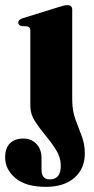

<svg xmlns="http://www.w3.org/2000/svg" viewBox="-47 -493 364 747"><path d="M234 -105.5Q234 -63 246.2 -29.2Q258.5 4.5 270.8 36Q283 67.5 283 103.5Q283 163.5 242.5 198.8Q202 234 131.5 234Q53.5 234 13.2 200Q-27 166 -27 120Q-27 82.5 -7.8 64.2Q11.5 46 43 46Q75 46 94.8 67Q114.5 88 114.5 122V166.5Q114.5 205 146.5 205Q189.5 205 189.5 152Q189.5 120 171.5 91Q153.5 62 130.2 34.2Q107 6.5 89 -21.5Q71 -49.5 71 -80V-372Q71 -381.5 68 -385.2Q65 -389 58.5 -390.5L36.5 -391.5Q24 -395 24 -405.5Q24 -416 41 -422L181.5 -465.5Q194 -469.5 201 -471.2Q208 -473 216 -473Q234 -473 234 -454.5Z"/></svg>

Font: Fraunces 72pt S000
Style: Bold
Weight: 700
Version: Version 1.000; ttfautohint (v1.8.3)